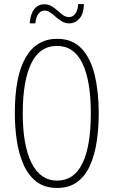

<svg xmlns="http://www.w3.org/2000/svg" viewBox="-20 -915 559 945"><path d="M466 -358Q466 -285 456 -218.5Q446 -152 423 -100.5Q400 -49 360.5 -19.5Q321 10 261 10Q200 10 160 -20.5Q120 -51 96.5 -103.5Q73 -156 63 -221.5Q53 -287 53 -358Q53 -541 106.5 -632.5Q160 -724 261 -724Q336 -724 381 -676.5Q426 -629 446 -546Q466 -463 466 -358ZM92 -358Q92 -199 135.5 -112.5Q179 -26 261 -26Q344 -26 385.5 -110.5Q427 -195 427 -358Q427 -518 385.5 -603.5Q344 -689 261 -689Q175 -689 133.5 -602.5Q92 -516 92 -358ZM126 -800Q130 -847 149 -870.5Q168 -894 198 -894Q218 -894 234 -884.5Q250 -875 263.5 -862.5Q277 -850 290.5 -840.5Q304 -831 320 -831Q339 -831 351 -848Q363 -865 365 -895H393Q392 -847 371 -823.5Q350 -800 321 -800Q301 -800 285 -809.5Q269 -819 255 -831.5Q241 -844 227.5 -853.5Q214 -863 199 -863Q182 -863 169.5 -847.5Q157 -832 154 -800Z"/></svg>

Font: Noto Sans Arabic ExtCond ExtLt
Style: Regular
Weight: 200
Width: 2
Designer: Monotype Design Team, Nadine Chahine, Nizar Qandah and Khaled Hosny
Foundry: Monotype Imaging Inc.
Version: Version 2.012; ttfautohint (v1.8.4.7-5d5b)